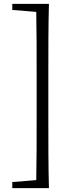

<svg xmlns="http://www.w3.org/2000/svg" viewBox="-20 -793 377 985"><path d="M198 -773H43V-742L166 -732C168 -632 168 -530 168 -430V-171C168 -69 168 32 166 131L43 141V172H231C228 58 228 -57 228 -171V-430C228 -546 228 -661 231 -773Z"/></svg>

Font: Noto Serif JP Light
Style: Regular
Weight: 300
Designer: Ryoko NISHIZUKA 西塚涼子 (kana & ideographs); Frank Grießhammer (Latin, Greek & Cyrillic); Wenlong ZHANG 张文龙 (bopomofo); San
Foundry: Adobe
Version: Version 2.001;hotconv 1.1.0;makeotfexe 2.6.0